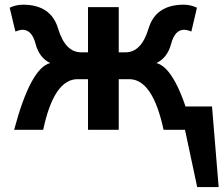

<svg xmlns="http://www.w3.org/2000/svg" viewBox="-20 -543 935 803"><path d="M476.6 -513.2V-324.2H505.4Q571.3 -324.2 601.3 -423.8Q631.3 -523.4 748.5 -523.4Q777.3 -523.4 803.7 -510.7L780.3 -411.1Q762.2 -418.5 750 -418.5Q711.4 -418.5 695.8 -359.9Q680.2 -301.3 634.3 -279.3Q716.8 -258.3 785.2 0H664.1Q618.7 -211.9 520.5 -211.9H476.6V0H348.1V-211.9H304.2Q205.6 -211.9 160.6 0H39.1Q107.9 -258.3 189.9 -279.3Q144 -301.3 128.7 -359.9Q113.3 -418.5 74.2 -418.5Q62.5 -418.5 44.4 -411.1L20.5 -510.7Q46.9 -523.4 76.2 -523.4Q192.9 -523.4 222.9 -423.8Q252.9 -324.2 319.3 -324.2H348.1V-513.2ZM894.5 239.3H804.7L732.9 -97.7H866.7Z"/></svg>

Font: Cadman
Style: Bold
Weight: 700
Designer: Paul James MIller
Foundry: High-Logic / Made with FontCreator
Version: Version 2.114;March 28, 2021;FontCreator 13.0.0.2683 64-bit